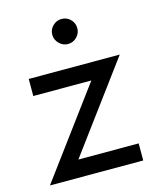

<svg xmlns="http://www.w3.org/2000/svg" viewBox="-103 -743 667 815"><g transform="rotate(-15 230.0 -335.0)"><path d="M300 -385 15 0H425V-75H160L445 -460H45V-385ZM190 -615Q190 -593 206.5 -576.5Q223 -560 245 -560Q268 -560 284 -576.5Q300 -593 300 -615Q300 -638 284 -654Q268 -670 245 -670Q223 -670 206.5 -654Q190 -638 190 -615Z"/></g></svg>

Font: Jost-400-Book
Style: Regular
Weight: 400
Version: Version 3.200; ttfautohint (v0.97) -l 8 -r 50 -G 200 -x 14 -